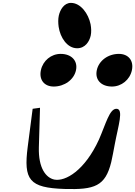

<svg xmlns="http://www.w3.org/2000/svg" viewBox="-20 -1308 936 1329"><path d="M206 -555 172 -293C142 -62 182 -8 427 0C635 6 709 -19 750 -186C758 -220 765 -260 774 -307C798 -437 839 -556 785 -555C738 -554 713 -452 665 -342C567 -128 433 -50 356 -65C299 -77 245 -143 249 -288L257 -562ZM755 -709C821 -709 879 -756 893 -822C907 -888 869 -935 803 -935C728 -935 664 -888 650 -822C636 -756 680 -709 755 -709ZM352 -709C426 -709 492 -756 506 -822C520 -888 474 -935 400 -935C334 -935 277 -888 263 -822C249 -756 286 -709 352 -709ZM514 -974C570 -974 599 -1021 608 -1062C613 -1086 612 -1113 607 -1140C592 -1214 538 -1288 471 -1288C423 -1288 396 -1240 387 -1200C382 -1176 382 -1150 386 -1122C397 -1048 445 -974 514 -974Z"/></svg>

Font: Venom Sans
Style: BdObl
Weight: 700
Version: Version 1.001